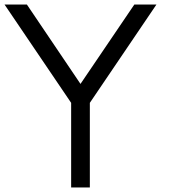

<svg xmlns="http://www.w3.org/2000/svg" viewBox="-20 -821 786 842"><path d="M333 -453 98 -801H0L292 -370V1H374V-370L666 -801H569Z"/></svg>

Font: MintSans
Style: Regular
Weight: 400
Version: Version 2.0